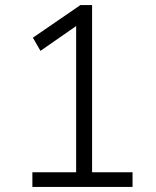

<svg xmlns="http://www.w3.org/2000/svg" viewBox="-20 -739 616 759"><path d="M108 0V-58H281V-664L317 -661L140 -538L110 -590L298 -719H344V-58H504V0Z"/></svg>

Font: Nunitoga
Style: Light
Weight: 300
Designer: Vernon Adams
Foundry: Vernon Adams
Version: Version 1.0